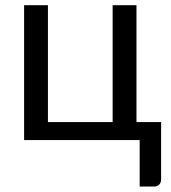

<svg xmlns="http://www.w3.org/2000/svg" viewBox="-20 -526 644 721"><path d="M585 -67.5V147Q585 160 577.8 167.2Q570.5 174.5 559 174.5H504.5V0H70.5V-506.5H160V-67.5H403V-506.5H492.5V-67.5Z"/></svg>

Font: Lato 2
Style: Regular
Weight: 400
Designer: Lukasz Dziedzic with Adam Twardoch and Botio Nikoltchev
Foundry: tyPoland Lukasz Dziedzic
Version: Version 2.015; 2015-08-06; http://www.latofonts.com/